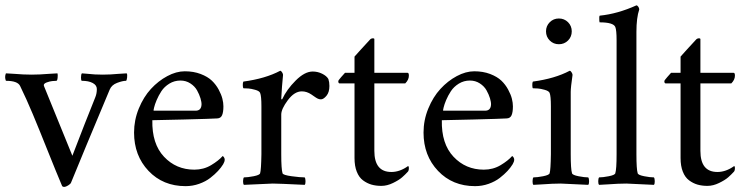

<svg xmlns="http://www.w3.org/2000/svg" viewBox="-20 -698 2824 728"><path d="M100.1 -415Q116.7 -415 131.6 -415.8Q146.5 -416.5 165.3 -418Q184.1 -419.4 197.8 -419.9Q199.7 -415.5 198.5 -403.6Q197.3 -391.6 193.8 -391.6Q187.5 -391.6 178 -390.6Q168.5 -389.6 157.2 -385.5Q146 -381.3 146 -375Q146 -373 147 -371.1L254.4 -107.4Q304.2 -237.3 341.3 -329.1Q347.2 -343.3 347.2 -360.4Q347.2 -375 331.5 -383.3Q315.9 -391.6 290.5 -391.6Q287.1 -391.6 287.1 -403.8Q287.1 -416 290.5 -419.9Q300.8 -419.4 314 -418Q327.1 -416.5 339.4 -415.8Q351.6 -415 369.6 -415Q386.2 -415 399.4 -415.8Q412.6 -416.5 429.2 -418Q445.8 -419.4 460.4 -419.9Q463.4 -415.5 461.9 -403.6Q460.4 -391.6 457.5 -391.6Q444.8 -391.6 424.1 -383.8Q403.3 -376 396 -358.4Q291.5 -109.4 249.5 -5.9Q247.6 -0.5 238.3 5.1Q229 10.7 224.1 10.7Q217.3 10.7 215.3 6.8Q192.4 -47.4 160.6 -127Q128.9 -206.5 104.5 -264.9Q80.1 -323.2 56.2 -372.1Q46.9 -391.6 2.4 -391.6Q-3.4 -405.8 2.4 -419.9Q16.6 -419.4 34.7 -418Q52.7 -416.5 67.6 -415.8Q82.5 -415 100.1 -415Z M562.5 -278.3Q562.5 -278.3 721.7 -278.3Q742.7 -278.3 744.1 -300.8Q744.6 -310.5 740.2 -325.2Q735.8 -339.8 727.1 -355.5Q718.3 -371.1 701.7 -381.8Q685.1 -392.6 664.1 -392.6Q641.1 -392.6 622.1 -380.9Q603 -369.1 592 -352.3Q581.1 -335.4 574 -318.6Q566.9 -301.8 564.2 -290Q561.5 -278.3 562.5 -278.3ZM557.6 -242.2Q555.7 -152.8 601.8 -103.8Q647.9 -54.7 716.8 -54.7Q752 -54.7 780.5 -71.8Q809.1 -88.9 824.2 -106.4Q824.7 -106.4 826.7 -104.7Q828.6 -103 830.3 -99.6Q832 -96.2 832 -92.8Q832 -85 826.2 -75.2Q818.4 -62.5 806.6 -49.8Q794.9 -37.1 777.3 -23.4Q759.8 -9.8 735.1 -1Q710.4 7.8 683.6 7.8Q598.1 7.8 543.2 -50Q488.3 -107.9 488.3 -195.3Q488.3 -242.7 506.3 -286.6Q524.4 -330.6 552.2 -360.8Q580.1 -391.1 614.3 -409.4Q648.4 -427.7 680.7 -427.7Q713.9 -427.7 740.7 -417.5Q767.6 -407.2 783.2 -392.3Q798.8 -377.4 809.1 -358.4Q819.3 -339.4 823.2 -323.7Q827.1 -308.1 827.1 -294.9Q827.1 -272.5 822 -261Q816.9 -249.5 803.7 -249Q783.7 -247.6 677 -244.9Q570.3 -242.2 557.6 -242.2Z M1165.5 -426.8Q1184.6 -426.8 1201.4 -418.5Q1218.3 -410.2 1225.1 -398.4Q1229 -386.7 1229 -372.1Q1229 -348.1 1217.8 -334.7Q1206.5 -321.3 1196.8 -321.3Q1190.4 -321.3 1184.8 -324Q1179.2 -326.7 1170.7 -332.8Q1162.1 -338.9 1160.6 -339.8Q1143.1 -351.6 1124.5 -351.6Q1096.2 -351.6 1071.3 -318.1Q1046.4 -284.7 1046.4 -263.7V-113.3Q1046.4 -56.6 1051.3 -41Q1053.2 -34.2 1085.7 -29.8Q1118.2 -25.4 1135.3 -25.4Q1138.2 -21.5 1138.4 -11.2Q1138.7 -1 1135.3 2.9Q1035.2 -2 1014.2 -2Q1004.9 -2 904.8 2.9Q901.4 -1 901.6 -11.2Q901.9 -21.5 904.8 -25.4Q918.9 -25.4 941.7 -29.8Q964.4 -34.2 966.3 -41Q970.2 -53.2 971.2 -113.3V-294.9Q971.2 -334 966.3 -345.7Q963.4 -353 947.8 -357.4Q932.1 -361.8 921.6 -362.5Q911.1 -363.3 902.8 -363.3Q900.9 -365.2 900.6 -375Q900.4 -384.8 902.8 -388.7Q986.3 -399.9 1042.5 -429.7Q1045.9 -429.7 1049.6 -423.8Q1053.2 -418 1053.2 -414.1Q1052.2 -408.2 1049.3 -369.9Q1046.4 -331.5 1046.4 -324.2Q1046.4 -322.3 1047.4 -321.5Q1048.3 -320.8 1049.1 -321Q1049.8 -321.3 1050.3 -322.3Q1066.9 -358.4 1101.1 -392.6Q1135.3 -426.8 1165.5 -426.8Z M1399.4 -421.9H1525.4Q1530.3 -421.9 1530.3 -411.1Q1530.3 -395.5 1516.6 -381.8H1399.4V-126Q1399.4 -45.9 1463.9 -45.9Q1496.1 -45.9 1527.3 -68.4Q1530.3 -66.9 1530.3 -61.5Q1530.3 -50.8 1526.4 -46.9Q1516.6 -36.1 1504.6 -25.6Q1492.7 -15.1 1470.2 -4.2Q1447.8 6.8 1425.8 6.8Q1405.8 6.8 1388.7 2Q1371.6 -2.9 1356.4 -14.2Q1341.3 -25.4 1332.8 -46.9Q1324.2 -68.4 1324.2 -98.6V-381.8H1267.6Q1262.7 -381.8 1262.7 -390.6Q1262.7 -393.1 1273.4 -405.5Q1284.2 -418 1288.1 -421.9H1324.2V-483.4Q1332 -492.7 1346.7 -508.5Q1361.3 -524.4 1372.1 -536.1Q1382.8 -547.9 1383.8 -548.8Q1386.2 -551.3 1389.9 -552.2Q1393.6 -553.2 1396.5 -552.5Q1399.4 -551.8 1399.4 -549.8Z M1660.2 -278.3Q1660.2 -278.3 1819.3 -278.3Q1840.3 -278.3 1841.8 -300.8Q1842.3 -310.5 1837.9 -325.2Q1833.5 -339.8 1824.7 -355.5Q1815.9 -371.1 1799.3 -381.8Q1782.7 -392.6 1761.7 -392.6Q1738.8 -392.6 1719.7 -380.9Q1700.7 -369.1 1689.7 -352.3Q1678.7 -335.4 1671.6 -318.6Q1664.6 -301.8 1661.9 -290Q1659.2 -278.3 1660.2 -278.3ZM1655.3 -242.2Q1653.3 -152.8 1699.5 -103.8Q1745.6 -54.7 1814.5 -54.7Q1849.6 -54.7 1878.2 -71.8Q1906.7 -88.9 1921.9 -106.4Q1922.4 -106.4 1924.3 -104.7Q1926.3 -103 1928 -99.6Q1929.7 -96.2 1929.7 -92.8Q1929.7 -85 1923.8 -75.2Q1916 -62.5 1904.3 -49.8Q1892.6 -37.1 1875 -23.4Q1857.4 -9.8 1832.8 -1Q1808.1 7.8 1781.2 7.8Q1695.8 7.8 1640.9 -50Q1585.9 -107.9 1585.9 -195.3Q1585.9 -242.7 1604 -286.6Q1622.1 -330.6 1649.9 -360.8Q1677.7 -391.1 1711.9 -409.4Q1746.1 -427.7 1778.3 -427.7Q1811.5 -427.7 1838.4 -417.5Q1865.2 -407.2 1880.9 -392.3Q1896.5 -377.4 1906.7 -358.4Q1917 -339.4 1920.9 -323.7Q1924.8 -308.1 1924.8 -294.9Q1924.8 -272.5 1919.7 -261Q1914.6 -249.5 1901.4 -249Q1881.3 -247.6 1774.7 -244.9Q1668 -242.2 1655.3 -242.2Z M2064.5 -544.4Q2050.3 -558.6 2050.3 -579.1Q2050.3 -599.6 2064.5 -613.8Q2078.6 -627.9 2099.1 -627.9Q2119.6 -627.9 2133.8 -613.8Q2147.9 -599.6 2147.9 -579.1Q2147.9 -558.6 2133.8 -544.4Q2119.6 -530.3 2099.1 -530.3Q2078.6 -530.3 2064.5 -544.4ZM2144 -317.4V-113.3Q2144 -56.6 2148.9 -41Q2150.9 -34.2 2173.6 -29.8Q2196.3 -25.4 2210.4 -25.4Q2213.4 -21.5 2213.6 -11.2Q2213.9 -1 2210.4 2.9Q2110.4 -2 2106 -2Q2088.9 -2 2073 -1.2Q2057.1 -0.5 2036.6 1Q2016.1 2.4 2002.4 2.9Q1999 -1 1999.3 -11.2Q1999.5 -21.5 2002.4 -25.4Q2016.6 -25.4 2039.3 -29.8Q2062 -34.2 2064 -41Q2067.9 -53.2 2068.8 -113.3V-294.9Q2068.8 -334 2064 -345.7Q2061 -353 2045.4 -357.4Q2029.8 -361.8 2019.3 -362.5Q2008.8 -363.3 2000.5 -363.3Q1998.5 -365.2 1998.3 -375Q1998 -384.8 2000.5 -388.7Q2084 -399.9 2140.1 -429.7Q2143.6 -429.7 2147.2 -423.8Q2150.9 -418 2150.9 -414.1Q2144 -366.2 2144 -349.6Z M2317.9 -544.9Q2317.9 -584 2313 -595.7Q2305.7 -613.3 2253.4 -613.3Q2252.9 -613.3 2252.4 -619.4Q2252 -625.5 2252.2 -631.8Q2252.4 -638.2 2254.4 -638.7Q2321.8 -645.5 2393.1 -677.7Q2396.5 -677.7 2400.1 -672.6Q2403.8 -667.5 2403.8 -662.1Q2393.1 -630.9 2393.1 -577.1V-113.3Q2393.1 -56.6 2397.9 -41Q2399.9 -34.2 2422.6 -29.8Q2445.3 -25.4 2459.5 -25.4Q2462.4 -21.5 2462.6 -11.2Q2462.9 -1 2459.5 2.9Q2359.4 -2 2355 -2Q2337.9 -2 2322 -1.2Q2306.2 -0.5 2285.6 1Q2265.1 2.4 2251.5 2.9Q2248 -1 2248.3 -11.2Q2248.5 -21.5 2251.5 -25.4Q2265.6 -25.4 2288.3 -29.8Q2311 -34.2 2313 -41Q2317.9 -56.6 2317.9 -113.3Z M2635.7 -421.9H2761.7Q2766.6 -421.9 2766.6 -411.1Q2766.6 -395.5 2752.9 -381.8H2635.7V-126Q2635.7 -45.9 2700.2 -45.9Q2732.4 -45.9 2763.7 -68.4Q2766.6 -66.9 2766.6 -61.5Q2766.6 -50.8 2762.7 -46.9Q2752.9 -36.1 2741 -25.6Q2729 -15.1 2706.5 -4.2Q2684.1 6.8 2662.1 6.8Q2642.1 6.8 2625 2Q2607.9 -2.9 2592.8 -14.2Q2577.6 -25.4 2569.1 -46.9Q2560.5 -68.4 2560.5 -98.6V-381.8H2503.9Q2499 -381.8 2499 -390.6Q2499 -393.1 2509.8 -405.5Q2520.5 -418 2524.4 -421.9H2560.5V-483.4Q2568.4 -492.7 2583 -508.5Q2597.7 -524.4 2608.4 -536.1Q2619.1 -547.9 2620.1 -548.8Q2622.6 -551.3 2626.2 -552.2Q2629.9 -553.2 2632.8 -552.5Q2635.7 -551.8 2635.7 -549.8Z"/></svg>

Font: Amiri
Style: Regular
Weight: 400
Designer: Khaled Hosny
Version: Version 000.108